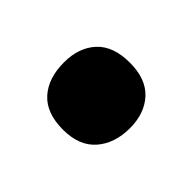

<svg xmlns="http://www.w3.org/2000/svg" viewBox="-54 -274 385 385"><g transform="rotate(-45 139.0 -81.5)"><path d="M44 -81Q44 -128 70 -151.5Q96 -175 141 -175Q183 -175 208.5 -151.5Q234 -128 234 -81Q234 -35 208.5 -11.5Q183 12 141 12Q98 12 71 -11.5Q44 -35 44 -81Z"/></g></svg>

Font: Noto Sans Bengali Condensed Black
Style: Regular
Weight: 900
Width: 3
Designer: Joana Ranito - Universal Thirst; Jelle Bosma - Monotype Design Team
Foundry: Universal Thirst ehf.
Version: Version 3.000; ttfautohint (v1.8.4.7-5d5b)